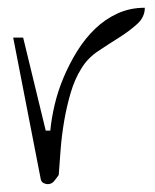

<svg xmlns="http://www.w3.org/2000/svg" viewBox="-20 -469 396 490"><path d="M39.1 -373 96.7 -135.7H108.4Q111.3 -167 119.6 -202.1Q127.9 -237.3 142.6 -272Q157.2 -306.6 177.2 -338.9Q197.3 -371.1 222.7 -395.5Q248 -419.9 279.8 -434.6Q311.5 -449.2 349.6 -449.2Q349.6 -425.8 330.6 -408.2Q311.5 -390.6 285.2 -374Q258.8 -357.4 231 -338.9Q203.1 -320.3 187.5 -293.9Q170.9 -267.6 160.6 -232.9Q150.4 -198.2 144 -161.6Q137.7 -125 134.8 -88.4Q131.8 -51.8 129.9 -22.5Q124 -13.7 117.7 -6.3Q111.3 1 101.6 1Q97.7 1 91.8 -1.5Q85.9 -3.9 84 -11.7L13.7 -373Z"/></svg>

Font: Waiting for the Sunrise
Style: Regular
Weight: 300
Version: Version 1.001 2001